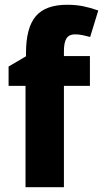

<svg xmlns="http://www.w3.org/2000/svg" viewBox="-20 -785 432 805"><path d="M357 -425H248V0H87V-425H16V-506L89 -549V-562Q89 -669 130 -717Q171 -765 261 -765Q298 -765 328 -759Q358 -753 392 -741L358 -630Q343 -634 327 -637.5Q311 -641 294 -641Q270 -641 259 -624.5Q248 -608 248 -570V-550H357Z"/></svg>

Font: Noto Sans Khmer UI SemiCondensed ExtraBold
Style: Regular
Weight: 800
Width: 4
Designer: Danh Hong and the Monotype Design Team
Foundry: Monotype Imaging Inc.
Version: Version 2.002; ttfautohint (v1.8.4.7-5d5b)